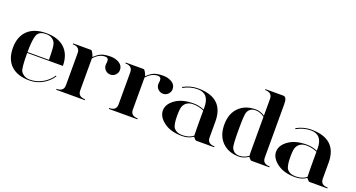

<svg xmlns="http://www.w3.org/2000/svg" viewBox="-46 -1356 3663 1975"><g transform="rotate(20 1786.0 -368.5)"><path d="M175.8 -263.7H410.2Q410.2 -412.1 395.5 -443.4Q368.2 -502.9 293 -502.9Q218.8 -502.9 197.3 -453.1Q175.8 -401.4 175.8 -263.7ZM293 4.9Q161.1 4.9 89.8 -62.5Q19.5 -129.9 19.5 -253.9Q19.5 -377 90.8 -445.3Q162.1 -512.7 293 -512.7Q423.8 -512.7 495.1 -445.3Q566.4 -377 566.4 -253.9H175.8Q175.8 -81.1 195.3 -53.7Q231.4 -4.9 293 -4.9Q366.2 -4.9 430.7 -41Q495.1 -77.1 533.2 -135.7L541 -130.9Q502 -69.3 435.5 -32.2Q369.1 4.9 293 4.9Z M1132.8 -415Q1132.8 -383.8 1110.4 -360.4Q1087.9 -336.9 1054.7 -336.9Q1023.4 -336.9 1000 -359.4Q976.6 -381.8 976.6 -415Q976.6 -415 980.5 -454.1Q980.5 -493.2 943.4 -493.2Q877 -493.2 820.3 -428.7V-78.1Q820.3 -9.8 898.4 -9.8V0H585.9V-9.8Q664.1 -9.8 664.1 -78.1V-429.7Q664.1 -498 585.9 -498V-507.8H781.2Q790 -507.8 798.8 -492.2Q809.6 -475.6 814.5 -460.9L820.3 -444.3Q858.4 -479.5 888.7 -494.1Q927.7 -512.7 998 -512.7Q1050.8 -512.7 1091.8 -487.3Q1132.8 -461.9 1132.8 -415Z M1709 -415Q1709 -383.8 1686.5 -360.4Q1664.1 -336.9 1630.9 -336.9Q1599.6 -336.9 1576.2 -359.4Q1552.7 -381.8 1552.7 -415Q1552.7 -415 1556.6 -454.1Q1556.6 -493.2 1519.5 -493.2Q1453.1 -493.2 1396.5 -428.7V-78.1Q1396.5 -9.8 1474.6 -9.8V0H1162.1V-9.8Q1240.2 -9.8 1240.2 -78.1V-429.7Q1240.2 -498 1162.1 -498V-507.8H1357.4Q1366.2 -507.8 1375 -492.2Q1385.7 -475.6 1390.6 -460.9L1396.5 -444.3Q1434.6 -479.5 1464.8 -494.1Q1503.9 -512.7 1574.2 -512.7Q1627 -512.7 1668 -487.3Q1709 -461.9 1709 -415Z M2314.5 0H2119.1Q2109.4 0 2097.7 -15.6Q2085.9 -31.2 2084 -31.2Q2034.2 4.9 1962.9 4.9Q1838.9 4.9 1764.2 -50.8Q1689.5 -106.4 1689.5 -175.8Q1689.5 -245.1 1763.7 -298.3Q1837.9 -351.6 1962.9 -351.6Q2023.4 -351.6 2080.1 -327.1V-351.6Q2080.1 -502.9 1953.1 -502.9Q1872.1 -502.9 1797.9 -460.9L1792 -469.7Q1870.1 -512.7 1953.1 -512.7Q2236.3 -512.7 2236.3 -253.9V-78.1Q2236.3 -9.8 2314.5 -9.8ZM2080.1 -316.4Q2024.4 -341.8 1962.9 -341.8Q1890.6 -341.8 1861.3 -287.1Q1845.7 -260.7 1845.7 -175.8Q1845.7 -72.3 1871.1 -41Q1901.4 -4.9 1962.9 -4.9Q2037.1 -4.9 2082 -42Q2080.1 -102.5 2080.1 -158.2Z M2489.3 -254.9Q2489.3 -88.9 2501 -61.5Q2524.4 -5.9 2586.9 -5.9Q2637.7 -5.9 2686.5 -42Q2684.6 -59.6 2684.6 -79.1V-467.8Q2636.7 -502.9 2586.9 -502.9Q2523.4 -502.9 2501 -447.3Q2489.3 -416 2489.3 -254.9ZM2840.8 -664.1V-78.1Q2840.8 -9.8 2918.9 -9.8V0H2723.6Q2713.9 0 2701.7 -15.6Q2689.5 -31.2 2688.5 -31.2Q2635.7 3.9 2586.9 3.9Q2471.7 3.9 2402.3 -64.9Q2333 -133.8 2333 -254.9Q2333 -376 2401.9 -444.3Q2470.7 -512.7 2586.9 -512.7Q2635.7 -512.7 2684.6 -480.5V-664.1Q2684.6 -732.4 2606.4 -732.4V-742.2H2801.8Q2840.8 -742.2 2840.8 -664.1Z M3553.7 0H3358.4Q3348.6 0 3336.9 -15.6Q3325.2 -31.2 3323.2 -31.2Q3273.4 4.9 3202.1 4.9Q3078.1 4.9 3003.4 -50.8Q2928.7 -106.4 2928.7 -175.8Q2928.7 -245.1 3002.9 -298.3Q3077.1 -351.6 3202.1 -351.6Q3262.7 -351.6 3319.3 -327.1V-351.6Q3319.3 -502.9 3192.4 -502.9Q3111.3 -502.9 3037.1 -460.9L3031.2 -469.7Q3109.4 -512.7 3192.4 -512.7Q3475.6 -512.7 3475.6 -253.9V-78.1Q3475.6 -9.8 3553.7 -9.8ZM3319.3 -316.4Q3263.7 -341.8 3202.1 -341.8Q3129.9 -341.8 3100.6 -287.1Q3085 -260.7 3085 -175.8Q3085 -72.3 3110.4 -41Q3140.6 -4.9 3202.1 -4.9Q3276.4 -4.9 3321.3 -42Q3319.3 -102.5 3319.3 -158.2Z"/></g></svg>

Font: spinwerad
Style: Bold
Weight: 700
Width: 7
Version: Version 0.3